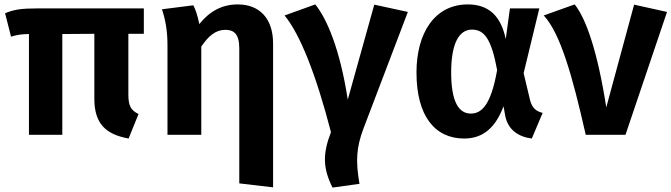

<svg xmlns="http://www.w3.org/2000/svg" viewBox="-20 -610 3039 869"><path d="M631 -457V-572H152C77 -572 43 -567 3 -550L30 -444C59 -453 75 -455 111 -456V0H262V-456L407 -457V-163C407 -52 457 -2 562 17L607 -94C572 -111 561 -131 561 -183V-457Z M1056 -590C983 -590 927 -557 882 -501C874 -541 865 -567 855 -586L713 -568C728 -523 738 -473 738 -406V0H891V-399C923 -447 956 -475 1000 -475C1038 -475 1063 -457 1063 -391V220L1216 238V-413C1216 -525 1156 -590 1056 -590Z M1407 -590 1268 -540C1338 -455 1410 -274 1478 -12C1440 86 1441 151 1485 239L1607 222C1589 118 1593 57 1625 -28L1826 -556L1674 -589L1554 -159C1518 -392 1458 -527 1407 -590Z M2097 -590C1948 -590 1865 -461 1865 -282C1865 -84 1949 17 2081 17C2172 17 2225 -39 2259 -129L2267 -84C2280 -23 2325 9 2387 17L2436 -99C2404 -107 2388 -123 2379 -157L2350 -279L2421 -572H2288L2269 -433C2247 -539 2191 -590 2097 -590ZM2116 -476C2172 -476 2204 -434 2230 -293C2202 -133 2159 -96 2111 -96C2057 -96 2022 -148 2022 -282C2022 -414 2058 -476 2116 -476Z M2581 -590 2441 -540C2516 -459 2570 -270 2631 0H2811L2999 -556L2850 -589L2724 -124C2685 -375 2633 -525 2581 -590Z"/></svg>

Font: Glow Sans TC Normal
Style: Bold
Weight: 700
Designer: Ryoko NISHIZUKA (kana, bopomofo & ideographs); Paul D. Hunt (Latin, Greek & Cyrillic); Sandoll Communications, Soo-young
Version: Version 0.93